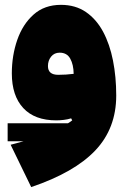

<svg xmlns="http://www.w3.org/2000/svg" viewBox="-20 -491 512 784"><path d="M378.4 12.2V85.9H11.2V12.2ZM274.9 0.5 270.5 -7.8Q256.8 -3.4 240.5 -1.5Q224.1 0.5 210 0.5Q121.6 0.5 75 -49.8Q28.3 -100.1 28.3 -191.4Q28.3 -264.2 50.5 -328.1Q72.8 -392.1 117.2 -431.6Q161.6 -471.2 229 -471.2Q288.1 -471.2 330.8 -441.9Q373.5 -412.6 400.9 -361.6Q428.2 -310.5 441.4 -243.7Q454.6 -176.8 454.6 -101.1Q454.6 33.2 369.1 123.3Q283.7 213.4 107.4 272.9L23.4 100.1Q74.7 87.4 124.5 70.6Q174.3 53.7 214.1 35.4Q253.9 17.1 274.9 0.5ZM280.8 -189.5Q280.3 -227.1 266.8 -251.5Q253.4 -275.9 223.6 -275.9Q201.7 -275.9 188.7 -259.8Q175.8 -243.7 175.8 -221.2Q175.8 -185.5 217.8 -185.5Q233.4 -185.5 249.3 -186.5Q265.1 -187.5 280.8 -189.5Z"/></svg>

Font: Estedad-FD Black
Style: Regular
Weight: 900
Designer: Amin Abedi
Version: Version 7.3